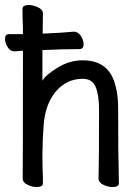

<svg xmlns="http://www.w3.org/2000/svg" viewBox="-30 -733 550 770"><path d="M116.2 17.1Q100.1 17.1 80.6 8.1Q61 -1 61 -17.1Q62 -87.9 62 -529.8L27.8 -526.9Q11.2 -526.9 0.7 -543.9Q-9.8 -561 -9.8 -577.1Q-9.8 -596.2 6.8 -596.2H62V-621.1Q60.1 -663.1 60.1 -696.8Q60.1 -712.9 85.9 -712.9Q102.1 -712.9 122.1 -703.9Q142.1 -694.8 142.1 -679.2L141.1 -598.1Q214.8 -601.1 266.1 -606Q283.2 -606 294.2 -588.9Q305.2 -571.8 305.2 -556.2Q305.2 -536.1 288.1 -536.1Q223.1 -536.1 140.1 -532.2V-409.2Q152.8 -432.1 200.9 -461.7Q249 -491.2 301.8 -491.2Q388.2 -491.2 420.9 -423.8Q443.8 -375 443.8 -296.9Q443.8 -118.2 446.8 2Q446.8 17.1 420.9 17.1Q403.8 17.1 384.5 8.1Q365.2 -1 365.2 -17.1Q367.2 -84 367.2 -293Q367.2 -352.1 353.5 -384.5Q339.8 -417 301.8 -417Q235.8 -417 191.9 -363.8Q149.9 -311 145 -229Q141.1 -187 140.1 -116.2Q140.1 -55.2 142.1 -22.9V2Q142.1 17.1 116.2 17.1Z"/></svg>

Font: LXGW WenKai Mono GB Screen
Style: Regular
Weight: 400
Monospace: yes
Designer: LXGW / Fontworks Inc.
Foundry: LXGW / Fontworks Inc.
Version: Version 1.510;January 18,2025